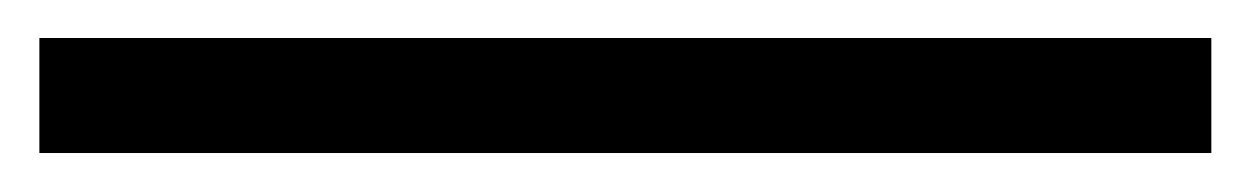

<svg xmlns="http://www.w3.org/2000/svg" viewBox="-26 -1 644 99"><path d="M-5.7 77.9V18.6H598.6V77.9Z"/></svg>

Font: Noto Serif HK
Style: Regular
Weight: 200
Designer: Ryoko NISHIZUKA 西塚涼子 (kana & ideographs); Frank Grießhammer (Latin, Greek & Cyrillic); Wenlong ZHANG 张文龙 (bopomofo); San
Foundry: Adobe
Version: Version 2.001;hotconv 1.1.0;makeotfexe 2.6.0